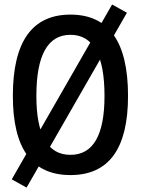

<svg xmlns="http://www.w3.org/2000/svg" viewBox="-20 -768 626 853"><path d="M98.1 65.4 32.2 28.8 478 -748 543.9 -711.4ZM293 9.8Q37.1 9.8 37.1 -341.8Q37.1 -703.1 293 -703.1Q548.8 -703.1 548.8 -341.8Q548.8 9.8 293 9.8ZM293 -80.1Q444.3 -80.1 444.3 -341.8Q444.3 -613.3 293 -613.3Q141.6 -613.3 141.6 -341.8Q141.6 -80.1 293 -80.1Z"/></svg>

Font: Cascadia Code
Style: Regular
Weight: 400
Monospace: yes
Designer: Aaron Bell
Foundry: Saja Typeworks
Version: Version 2106.017